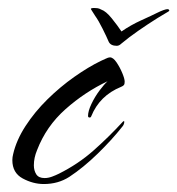

<svg xmlns="http://www.w3.org/2000/svg" viewBox="-20 -461 445 482"><path d="M90 1Q63 1 37 -13Q11 -27 11 -59Q11 -63 11.5 -66.5Q12 -70 13 -74Q21 -109 44 -144.5Q67 -180 99 -211.5Q131 -243 166.5 -268Q202 -293 233 -308Q238 -310 245 -313.5Q252 -317 256 -317Q264 -317 272.5 -304.5Q281 -292 287 -277.5Q293 -263 293 -256Q293 -250 291 -247.5Q289 -245 284 -243Q230 -221 209 -169Q208 -166 205 -166Q201 -166 201 -170Q201 -182 209.5 -200Q218 -218 230 -234Q242 -250 250 -257Q193 -230 144.5 -187Q96 -144 73 -84Q65 -65 65 -46Q65 -33 71 -23.5Q77 -14 92 -14Q101 -14 110.5 -17.5Q120 -21 128 -25Q176 -49 214 -82.5Q252 -116 288 -155Q290 -157 291 -157Q292 -157 292 -155Q292 -152 290.5 -148.5Q289 -145 287 -143Q261 -110 225 -75Q189 -40 154 -17Q126 1 90 1ZM273 -346Q258 -346 253 -356Q248 -368 237.5 -389Q227 -410 219 -421Q216 -426 212 -432Q208 -438 208 -439Q210 -441 215 -441Q219 -441 224 -440.5Q229 -440 234 -437Q246 -433 260.5 -415Q275 -397 285 -382Q308 -398 334.5 -410Q361 -422 375 -429Q383 -433 390 -435.5Q397 -438 400 -438Q405 -438 405 -434Q405 -433 396 -428Q387 -423 376 -416Q352 -401 327.5 -384Q303 -367 284 -351Q279 -346 273 -346Z"/></svg>

Font: Caramel
Style: Regular
Weight: 400
Designer: Robert E. Leuschke
Foundry: Robert E. Leuschke
Version: Version 1.010